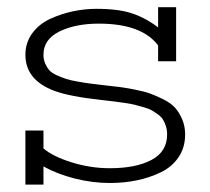

<svg xmlns="http://www.w3.org/2000/svg" viewBox="-20 -500 570 520"><path d="M457 -334H408.2V-377Q363.8 -436 247.6 -436Q184.6 -436 141.1 -414.8Q97.7 -393.6 97.7 -351.6Q97.7 -338.4 102.5 -327.6Q107.4 -316.9 113.8 -309.6Q120.1 -302.2 134 -296.1Q147.9 -290 158.7 -286.4Q169.4 -282.7 190.2 -279.1Q210.9 -275.4 224.4 -273.7Q237.8 -272 263.2 -269Q289.6 -266.1 303.5 -264.4Q317.4 -262.7 344 -257.6Q370.6 -252.4 386.2 -246.8Q401.9 -241.2 422.4 -231Q442.9 -220.7 454.1 -208.3Q465.3 -195.8 473.4 -177Q481.4 -158.2 481.4 -135.7Q481.4 -100.6 463.6 -74.2Q445.8 -47.9 415.3 -33.2Q384.8 -18.6 350.3 -11.5Q315.9 -4.4 277.3 -4.4Q230 -4.4 182.1 -16.6Q134.3 -28.8 97.7 -49.3V0H48.8V-146.5H97.7V-98.1Q123 -76.2 174.1 -60.3Q225.1 -44.4 277.3 -44.4Q348.1 -44.4 390.4 -66.9Q432.6 -89.4 432.6 -135.7Q432.6 -147.9 429.4 -158Q426.3 -168 421.6 -175.8Q417 -183.6 407.7 -190.2Q398.4 -196.8 390.9 -201.2Q383.3 -205.6 368.9 -209.7Q354.5 -213.9 344.7 -216.3Q335 -218.8 316.9 -221.4Q298.8 -224.1 288.1 -225.3Q277.3 -226.6 256.3 -229Q167.5 -238.8 127.4 -253.9Q48.8 -283.2 48.8 -351.6Q48.8 -384.8 67.6 -410.2Q86.4 -435.5 116.5 -449.2Q146.5 -462.9 178.2 -469.5Q210 -476.1 241.2 -476.1Q301.3 -476.1 338.1 -463.6Q375 -451.2 408.2 -425.8V-480.5H457Z"/></svg>

Font: AzarMehrMonospaced
Style: SerifRegular
Weight: 1
Designer: Amin Abedi
Version: Version 1.00